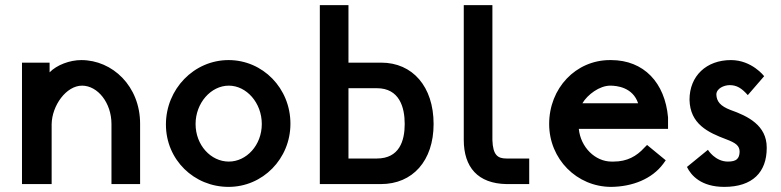

<svg xmlns="http://www.w3.org/2000/svg" viewBox="-20 -720 3056 751"><path d="M66 0H182V-234C183 -307 239 -385 301 -385C362 -385 416 -318 416 -235V0H528V-236C528 -383 420 -485 298 -485C253 -485 202 -466 174 -437V-475H66Z M875 -385C944 -385 1004 -318 1004 -235C1004 -152 944 -88 875 -88C805 -88 745 -152 745 -235C745 -317 805 -385 875 -385ZM1116 -236C1116 -375 1008 -485 874 -485C739 -485 629 -372 629 -233C629 -95 739 11 874 11C1008 11 1116 -99 1116 -236Z M1470 0C1594 0 1676 -91 1676 -235C1676 -381 1594 -475 1471 -475H1343V-700H1231V0ZM1563 -235C1563 -169 1542 -100 1454 -100H1343V-375H1454C1542 -375 1563 -301 1563 -235Z M1906 -172V-700H1794V-173C1794 -66 1849 -2 1961 0H2050V-100H1961C1927 -100 1908 -113 1906 -172Z M2258 -316C2278 -350 2325 -385 2367 -385C2392 -385 2455 -379 2476 -316ZM2511 -153 2500 -142C2470 -109 2433 -88 2380 -88H2372C2308 -88 2251 -144 2244 -216H2593V-261C2581 -396 2499 -485 2370 -485H2366C2232 -485 2128 -375 2128 -235C2128 -98 2236 11 2371 11C2454 10 2530 -20 2574 -79L2584 -93Z M2969 -422C2969 -422 2921 -485 2839 -485C2743 -485 2677 -423 2677 -330C2679 -235 2749 -202 2821 -175C2858 -161 2873 -150 2873 -126C2872 -99 2860 -88 2827 -88C2777 -88 2749 -134 2749 -134L2667 -67C2683 -34 2722 11 2813 11C2924 11 2979 -47 2979 -141V-143C2979 -230 2905 -266 2837 -290C2798 -305 2783 -323 2782 -350C2782 -374 2812 -387 2834 -387C2862 -387 2881 -375 2905 -348Z"/></svg>

Font: Mint Spirit No2
Style: Bold
Weight: 700
Designer: HARENDAL Hirwen
Foundry: Arkandis Digital Foundry.
Version: Version 1.004;FFEdit